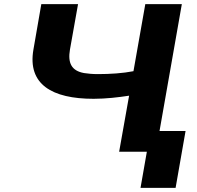

<svg xmlns="http://www.w3.org/2000/svg" viewBox="-20 -731 951 925"><path d="M452 -374C426 -374 404 -376 385 -379C324 -390 306 -428 317 -492L356 -711H179L141 -492C112 -325 230 -255 431 -255C490 -255 550 -262 602 -270L554 0H731L856 -711H680L623 -388C572 -378 511 -374 452 -374ZM826 174 874 -100H705L657 174Z"/></svg>

Font: Asimov
Style: XWidIt
Weight: 500
Designer: Google
Version: Version 2.000980; 2014